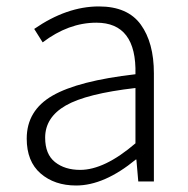

<svg xmlns="http://www.w3.org/2000/svg" viewBox="-20 -567 587 600"><path d="M217.8 12.7Q150.4 12.7 106.9 -24.9Q63.5 -62.5 63.5 -133.8Q63.5 -221.7 144 -268.1Q224.6 -314.5 403.3 -335Q407.2 -496.1 281.2 -496.1Q194.3 -496.1 113.3 -434.6L86.9 -476.6Q188.5 -546.9 289.1 -546.9Q378.9 -546.9 419.9 -490.2Q460.9 -433.6 460.9 -337.9V0H412.1L406.2 -68.4H404.3Q305.7 12.7 217.8 12.7ZM230.5 -36.1Q306.6 -36.1 403.3 -119.1V-292Q250 -274.4 185.5 -237.3Q121.1 -200.2 121.1 -136.7Q121.1 -85 151.9 -60.5Q182.6 -36.1 230.5 -36.1Z"/></svg>

Font: Bpmf Zihi Sans Light
Style: Light
Weight: 300
Foundry: But Ko
Version: Version 1.320